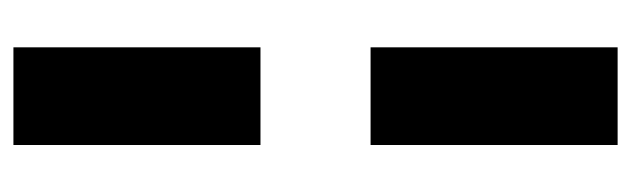

<svg xmlns="http://www.w3.org/2000/svg" viewBox="-347 -493 940 286"><g transform="rotate(-90 123.0 -350.0)"><path d="M50 -432H195.5V-800H50ZM195.5 -268H50V100H195.5Z"/></g></svg>

Font: MCL Standard Bold
Style: Regular
Weight: 700
Designer: Květoslav Bartoš
Foundry: Florian Karsten
Version: Version 1.001;Glyphs 3.2.3 (3260)